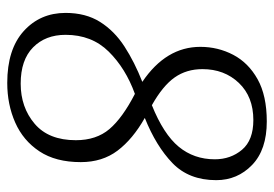

<svg xmlns="http://www.w3.org/2000/svg" viewBox="-136 -628 774 543"><g transform="rotate(90 251.5 -357.0)"><path d="M215 10Q120 10 68.5 -36.5Q17 -83 17 -155Q17 -212 42.5 -252.5Q68 -293 112 -321.5Q156 -350 212 -372Q113 -439 113 -536Q113 -586 135.5 -629Q158 -672 204.5 -698Q251 -724 324 -724Q404 -724 447 -682.5Q490 -641 490 -581Q490 -504 442 -457.5Q394 -411 314 -379Q374 -345 406.5 -302Q439 -259 439 -198Q439 -127 408.5 -81Q378 -35 327 -12.5Q276 10 215 10ZM278 -399Q360 -432 395.5 -475Q431 -518 431 -577Q431 -622 404 -654Q377 -686 320 -686Q254 -686 215 -645Q176 -604 176 -542Q176 -497 199.5 -463.5Q223 -430 278 -399ZM217 -28Q284 -28 330.5 -67.5Q377 -107 377 -184Q377 -242 345.5 -279Q314 -316 246 -351Q174 -325 126.5 -277Q79 -229 79 -155Q79 -98 114.5 -63Q150 -28 217 -28Z"/></g></svg>

Font: Noto Serif Tamil SemiCondensed Light
Style: Italic
Weight: 300
Width: 4
Italic angle: -12°
Designer: Indian Type Foundry, Tom Grace, and the Monotype Design Team
Foundry: Monotype Imaging Inc.
Version: Version 2.003; ttfautohint (v1.8.4.7-5d5b)